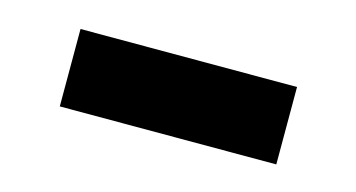

<svg xmlns="http://www.w3.org/2000/svg" viewBox="-32 -430 512 276"><g transform="rotate(15 224.5 -291.5)"><path d="M385.7 -233.4H63.5V-348.6H385.7Z"/></g></svg>

Font: Pretendard JP
Style: Bold
Weight: 700
Designer: Base glyphs from Inter by Rasmus Andersson; Hangeul glyphs from Noto Sans CJK(Source Han Sans) by Jang Soo-young and Kan
Foundry: Kil Hyung-jin
Version: Version 1.309